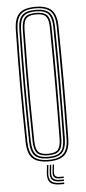

<svg xmlns="http://www.w3.org/2000/svg" viewBox="-62 -840 450 1005"><g transform="rotate(-5 163.0 -337.5)"><path d="M163.5 6Q103.8 6 78.1 -20Q52.5 -46 51.5 -105.8Q50 -188.2 49.2 -260.6Q48.5 -333 48.5 -402.1Q48.5 -471.2 49.2 -542.5Q50 -613.8 51.5 -693.5Q52.5 -754 78.1 -780Q103.8 -806 163.5 -806Q222 -806 248.4 -780.2Q274.8 -754.5 275.5 -693.5Q276.5 -619.2 277.1 -547.2Q277.8 -475.2 277.8 -403.4Q277.8 -331.5 277.2 -257.6Q276.8 -183.8 275.5 -105.8Q274.8 -45.2 248.4 -19.6Q222 6 163.5 6ZM163.5 -2Q217.8 -2 241.8 -25.8Q265.8 -49.5 266.5 -106Q267.5 -181.5 268 -253.4Q268.5 -325.2 268.5 -396.5Q268.5 -467.8 268 -541.2Q267.5 -614.8 266.5 -693.5Q265.8 -751 241.5 -774.5Q217.2 -798 163.5 -798Q107.5 -798 84.6 -773.6Q61.8 -749.2 60.5 -693.5Q59 -610.2 58.2 -537.4Q57.5 -464.5 57.5 -395.5Q57.5 -326.5 58.2 -255.6Q59 -184.8 60.5 -106Q61.8 -50.5 84.8 -26.2Q107.8 -2 163.5 -2ZM163.5 -9.8Q113 -9.8 91.8 -31.6Q70.5 -53.5 69.8 -106.2Q68.2 -189.2 67.5 -262.1Q66.8 -335 66.8 -404Q66.8 -473 67.5 -543.8Q68.2 -614.5 69.8 -693.2Q70.5 -746.5 91.8 -768.4Q113 -790.2 163.5 -790.2Q213.5 -790.2 235.1 -768.2Q256.8 -746.2 257.5 -693.2Q258.5 -609.2 259 -536.2Q259.5 -463.2 259.5 -394.5Q259.5 -325.8 258.9 -255.4Q258.2 -185 257.5 -106.2Q256.8 -54.2 235.4 -32Q214 -9.8 163.5 -9.8ZM163.5 -17.8Q210.2 -17.8 229 -38Q247.8 -58.2 248.2 -106.5Q249.5 -192 249.9 -264.8Q250.2 -337.5 250.2 -405.2Q250.2 -473 249.8 -543Q249.2 -613 248.2 -693Q247.8 -741.2 229.1 -761.8Q210.5 -782.2 163.5 -782.2Q117.2 -782.2 98.5 -762.2Q79.8 -742.2 78.8 -693.2Q77.2 -614.2 76.5 -542.9Q75.8 -471.5 75.8 -402.2Q75.8 -333 76.5 -260.4Q77.2 -187.8 78.8 -106.2Q79.8 -57.5 98.8 -37.6Q117.8 -17.8 163.5 -17.8ZM163.5 -25.8Q122 -25.8 105.4 -43.8Q88.8 -61.8 88 -106.5Q86 -217.5 85.4 -311.2Q84.8 -405 85.4 -496.5Q86 -588 88 -693Q88.8 -738 105.2 -756.1Q121.8 -774.2 163.5 -774.2Q205.8 -774.2 222.2 -755.9Q238.8 -737.5 239.2 -692.8Q240.2 -605 240.8 -532Q241.2 -459 241.2 -392.1Q241.2 -325.2 240.6 -256.1Q240 -187 239.2 -106.8Q238.8 -62.5 222.4 -44.1Q206 -25.8 163.5 -25.8ZM163.5 -33.8Q202 -33.8 215.9 -50.5Q229.8 -67.2 230 -107Q231.2 -190.5 231.6 -261.1Q232 -331.8 232 -398.6Q232 -465.5 231.6 -536.6Q231.2 -607.8 230 -692.5Q229.8 -732.5 216 -749.4Q202.2 -766.2 163.5 -766.2Q126.2 -766.2 112 -750.2Q97.8 -734.2 97 -692.8Q95.2 -587 94.5 -494.5Q93.8 -402 94.4 -308.6Q95 -215.2 97 -106.8Q97.8 -65.5 112 -49.6Q126.2 -33.8 163.5 -33.8ZM159.8 24.8 155.8 60.8Q151.8 94.2 165.1 108.8Q178.5 123.2 213 123.2H234V131.2H213Q174 131.2 159 114.9Q144 98.5 148.2 60.8L152.2 24.8ZM189.5 24.8 185.5 59Q183.8 76.5 190 84.1Q196.2 91.8 213 91.8H234V99.5H213Q192 99.5 183.9 90.1Q175.8 80.8 178.5 59L182.5 24.8ZM174.8 24.8 170.8 60Q167.8 85.2 177.5 96.2Q187.2 107.2 213 107.2H234V115.2H213Q183 115.2 171.5 102.4Q160 89.5 163.5 60L167.5 24.8Z"/></g></svg>

Font: Big Shoulders Inline Display Thin Light
Style: Regular
Weight: 300
Version: Version 2.002